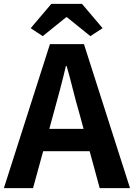

<svg xmlns="http://www.w3.org/2000/svg" viewBox="-24 -968 689 988"><path d="M-4 0 233 -741H408L645 0H489L384 -386Q367 -444 351.5 -506.5Q336 -569 319 -628H315Q301 -568 284.5 -506Q268 -444 252 -386L146 0ZM143 -190V-305H495V-190ZM196 -782 134 -823 240 -948H398L504 -823L441 -782L321 -879H316Z"/></svg>

Font: Noto Sans KR Thin
Style: Bold
Weight: 700
Version: Version 2.004-H2;hotconv 1.0.118;makeotfexe 2.5.65603